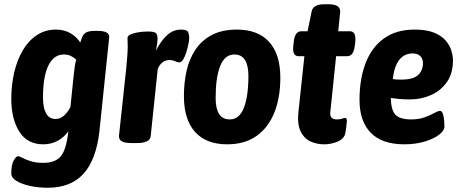

<svg xmlns="http://www.w3.org/2000/svg" viewBox="-20 -670 2172 902"><path d="M204 212Q160 212 121 203.5Q82 195 57.5 180Q33 165 33 144Q33 105 44 84.5Q55 64 65 64Q72 64 86.5 72Q101 80 125 87.5Q149 95 184 95Q241 95 266.5 63Q292 31 301 -53Q280 -24 250 -8Q220 8 183 8Q108 8 70.5 -52Q33 -112 33 -205Q33 -270 46.5 -328.5Q60 -387 86.5 -432.5Q113 -478 152.5 -504.5Q192 -531 243 -531Q283 -531 312.5 -513Q342 -495 357 -470Q360 -479 362.5 -486Q365 -493 367 -498Q374 -513 387.5 -519Q401 -525 428 -525H437Q496 -525 493 -495L447 -53Q432 80 372.5 146Q313 212 204 212ZM242 -111Q264 -111 282 -128Q300 -145 311 -168L326 -315Q329 -342 331.5 -359.5Q334 -377 338 -390Q327 -400 313 -407Q299 -414 280 -414Q233 -414 207.5 -362.5Q182 -311 182 -211Q182 -164 196.5 -137.5Q211 -111 242 -111Z M596 2Q536 2 539 -32L573 -349Q576 -380 578 -405.5Q580 -431 580 -453Q580 -467 579.5 -474.5Q579 -482 579 -491Q579 -501 591 -507Q603 -513 620 -516.5Q637 -520 653 -521Q669 -522 677 -522Q698 -522 708.5 -517Q719 -512 720 -493Q721 -474 713 -432Q733 -474 762.5 -502.5Q792 -531 831 -531Q860 -531 864.5 -517.5Q869 -504 869 -494Q869 -482 865 -462.5Q861 -443 855 -423.5Q849 -404 840.5 -390.5Q832 -377 822 -377Q813 -377 802 -382.5Q791 -388 775 -388Q758 -388 743.5 -377Q729 -366 721 -346L688 -31Q685 2 624 2Z M1047 8Q949 8 896.5 -50Q844 -108 844 -219Q844 -281 856.5 -337Q869 -393 898 -436.5Q927 -480 975 -505.5Q1023 -531 1093 -531Q1192 -531 1244.5 -473Q1297 -415 1297 -305Q1297 -212 1269 -141.5Q1241 -71 1185.5 -31.5Q1130 8 1047 8ZM1060 -109Q1104 -109 1125.5 -163Q1147 -217 1147 -314Q1147 -362 1131 -388Q1115 -414 1081 -414Q1036 -414 1014.5 -360Q993 -306 993 -209Q993 -161 1009 -135Q1025 -109 1060 -109Z M1504 8Q1466 8 1436.5 -6.5Q1407 -21 1391.5 -54.5Q1376 -88 1382 -144L1410 -406H1383Q1352 -406 1358 -456L1360 -473Q1365 -523 1395 -523H1425L1444 -616Q1451 -650 1503 -650H1523Q1582 -650 1578 -612L1569 -523H1624Q1654 -523 1649 -473L1647 -456Q1641 -406 1612 -406H1559L1532 -145Q1527 -109 1562 -109Q1577 -109 1587 -112.5Q1597 -116 1602 -116Q1612 -116 1609 -95Q1608 -85 1606.5 -71.5Q1605 -58 1601 -39Q1593 -15 1563 -3.5Q1533 8 1504 8Z M1880 8Q1775 8 1722 -46Q1669 -100 1669 -201Q1669 -300 1698 -374.5Q1727 -449 1784.5 -490Q1842 -531 1928 -531Q1985 -531 2020.5 -516Q2056 -501 2075 -478Q2094 -455 2101 -430.5Q2108 -406 2108 -386Q2108 -325 2079.5 -284.5Q2051 -244 2005 -223.5Q1959 -203 1908 -203Q1879 -203 1856.5 -205Q1834 -207 1816 -210Q1817 -153 1838 -131Q1859 -109 1912 -109Q1948 -109 1975 -119Q2002 -129 2020 -139Q2038 -149 2047 -149Q2056 -149 2060.5 -135.5Q2065 -122 2066.5 -105Q2068 -88 2068 -76Q2068 -56 2042 -36.5Q2016 -17 1973.5 -4.5Q1931 8 1880 8ZM1865 -296Q1921 -296 1944 -317.5Q1967 -339 1967 -372Q1967 -396 1953.5 -407.5Q1940 -419 1919 -419Q1840 -419 1825 -299Q1833 -297 1844 -296.5Q1855 -296 1865 -296Z"/></svg>

Font: Asap Semi Condensed Semi Condensed Regular
Style: Bold Italic
Weight: 700
Width: 4
Italic angle: -6°
Designer: Pablo Cosgaya
Foundry: Omnibus-Type
Version: Version 3.001; ttfautohint (v1.8.4.7-5d5b)